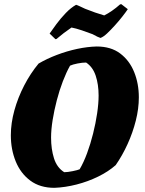

<svg xmlns="http://www.w3.org/2000/svg" viewBox="-20 -889 696 921"><path d="M241 12Q172 12 125.5 -22.5Q79 -57 55.5 -114.5Q32 -172 32 -240Q32 -298 49 -359.5Q66 -421 96 -479Q126 -537 165 -584Q204 -607 252.5 -625.5Q301 -644 350.5 -654.5Q400 -665 444 -666Q512 -666 556.5 -632.5Q601 -599 623.5 -543.5Q646 -488 646 -422Q646 -368 631.5 -310.5Q617 -253 592 -198Q567 -143 535 -97Q500 -66 451 -42Q402 -18 347.5 -4Q293 10 241 12ZM288 -63Q304 -63 328.5 -68Q353 -73 362 -77Q381 -109 397.5 -153.5Q414 -198 426.5 -248Q439 -298 446 -345.5Q453 -393 453 -431Q453 -484 439 -526Q425 -568 393 -589Q375 -589 352 -584.5Q329 -580 316 -574Q298 -542 281.5 -499Q265 -456 252.5 -408Q240 -360 232.5 -313.5Q225 -267 225 -229Q225 -174 239 -129.5Q253 -85 288 -63ZM246 -701 218 -728Q231 -747 251 -774Q271 -801 295.5 -826.5Q320 -852 345 -866Q352 -864 363.5 -858.5Q375 -853 388 -847Q410 -838 436 -829Q462 -820 480 -815Q498 -824 517.5 -837.5Q537 -851 556 -868L562 -869L593 -845Q583 -830 566.5 -809Q550 -788 530.5 -766.5Q511 -745 493.5 -728.5Q476 -712 462 -707Q458 -708 447 -713Q436 -718 424 -725Q401 -734 372.5 -743.5Q344 -753 323 -757Q286 -732 251 -702Z"/></svg>

Font: Albura ExtraBold
Style: Italic
Weight: 758
Italic angle: -7°
Designer: Mercedes Jáuregui
Foundry: Omnibus-Type Team
Version: Version 1.000; ttfautohint (v1.8.3)